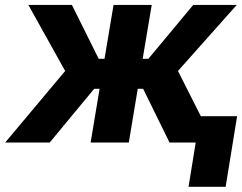

<svg xmlns="http://www.w3.org/2000/svg" viewBox="-41 -565 959 761"><path d="M-20.6 0H155.9L332.4 -213.1H353.7L318.2 0H469.5L505 -213.1H526.3L631 0H734.7L706.3 175.4H853.3L898.8 -104.4H755L664.4 -283.7L897.4 -545.5H724.8L547.2 -332H524.5L560.4 -545.5H409.1L373.2 -332H350.1L244 -545.5H71.4L217.3 -283.7Z"/></svg>

Font: Margiela Sans
Style: Bold Italic
Weight: 700
Italic angle: -9.39999°
Designer: Stefan Endress, Andreas Faust
Version: Version 1.100;FEAKit 1.0